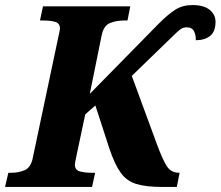

<svg xmlns="http://www.w3.org/2000/svg" viewBox="-43 -739 872 759"><path d="M-23 0 -10 -56H2Q30 -56 54 -66Q78 -76 86 -112L187 -590Q194 -620 194 -626Q194 -647 175.5 -652.5Q157 -658 127 -658H115L127 -714H472L461 -658H448Q417 -658 392 -648Q367 -638 359 -600L312 -368L586 -647Q622 -683 650.5 -701Q679 -719 718 -719Q763 -719 786 -700Q809 -681 809 -653Q809 -614 787.5 -597Q766 -580 731 -580Q732 -598 724.5 -614.5Q717 -631 695 -631Q680 -631 668 -621.5Q656 -612 638 -594L478 -439L578 -167Q601 -105 617.5 -80.5Q634 -56 665 -56H667L656 0H597Q533 0 495 -12Q457 -24 433.5 -57Q410 -90 389 -153L334 -322L294 -287L259 -122Q253 -93 253 -88Q253 -67 272.5 -61.5Q292 -56 321 -56H333L321 0Z"/></svg>

Font: Noto Serif SemiCondensed ExtraBold
Style: Italic
Weight: 800
Width: 4
Italic angle: -12°
Designer: Monotype Design Team
Foundry: Monotype Imaging Inc.
Version: Version 2.014; ttfautohint (v1.8.4.7-5d5b)